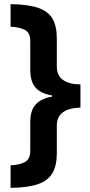

<svg xmlns="http://www.w3.org/2000/svg" viewBox="-20 -741 435 926"><path d="M31 56Q72 55 99 41Q126 27 126 -13V-154Q126 -208 152 -237Q178 -266 231 -275V-281Q178 -289 152 -318Q126 -347 126 -404V-543Q126 -585 97.5 -598Q69 -611 31 -612V-721Q114 -720 163 -703.5Q212 -687 233 -651Q254 -615 254 -557V-422Q254 -376 284.5 -355Q315 -334 368 -334V-222Q316 -221 285 -200.5Q254 -180 254 -134V0Q254 57 233 93.5Q212 130 163.5 147Q115 164 31 165Z"/></svg>

Font: Noto Sans Hebrew SemiCondensed
Style: Bold
Weight: 700
Width: 4
Designer: Monotype Design Team
Foundry: Monotype Imaging Inc.
Version: Version 2.004; ttfautohint (v1.8.4.7-5d5b)